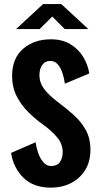

<svg xmlns="http://www.w3.org/2000/svg" viewBox="-20 -896 490 928"><path d="M227 11Q141.5 11 93 -37.2Q44.5 -85.5 33.5 -157L152 -208.5Q155.5 -183 164.8 -156.2Q174 -129.5 189.8 -111.5Q205.5 -93.5 227 -93.5Q256 -93.5 269.5 -112.5Q283 -131.5 283 -161Q283 -200 256.2 -232.2Q229.5 -264.5 184.5 -296.5Q149.5 -321.5 116 -354.8Q82.5 -388 60.5 -431.2Q38.5 -474.5 38.5 -529.5Q38.5 -614 91.5 -660Q144.5 -706 226 -706Q281 -706 320 -682.5Q359 -659 382 -621.2Q405 -583.5 411.5 -541L293.5 -491.5Q290.5 -515.5 282.5 -541Q274.5 -566.5 260 -584Q245.5 -601.5 223.5 -601.5Q197.5 -601.5 184 -581.8Q170.5 -562 170.5 -532.5Q170.5 -496.5 193.2 -466Q216 -435.5 262.5 -400.5Q300.5 -372 335.8 -340.8Q371 -309.5 394 -268.8Q417 -228 417 -172Q417 -114 391.2 -73.2Q365.5 -32.5 322.5 -10.8Q279.5 11 227 11ZM57.5 -755.5 188.5 -876.5H276L407 -755.5H293L232.5 -816L171.5 -755.5Z"/></svg>

Font: Trispace Condensed SemiBold
Style: Regular
Weight: 600
Width: 3
Designer: Tyler Finck
Foundry: Etcetera Type Company
Version: Version 1.210; ttfautohint (v1.8.3)